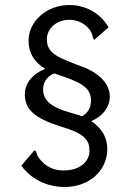

<svg xmlns="http://www.w3.org/2000/svg" viewBox="-20 -692 540 766"><path d="M238 54C335 54 408 -10 408 -98C408 -143 387 -180 344 -209C388 -226 418 -265 418 -305C418 -352 387 -390 326 -419C214 -462 167 -475 167 -536C167 -579 207 -613 256 -613C306 -613 345 -579 350 -544C351 -540 353 -536 356 -533L413 -583C381 -639 322 -672 257 -672C165 -672 94 -606 94 -530C94 -481 116 -444 161 -417C112 -400 79 -360 79 -316C79 -256 117 -221 220 -188C312 -161 337 -137 337 -91C337 -47 299 -12 234 -12C201 -12 175 -22 154 -41C114 -79 133 -87 117 -92L65 -31C106 25 170 54 238 54ZM307 -228C296 -233 279 -237 256 -244C183 -265 152 -292 152 -336C152 -365 170 -390 197 -399L240 -384C312 -359 343 -336 343 -292C343 -262 331 -241 307 -228Z"/></svg>

Font: Inconsolata Thin
Style: Regular
Weight: 100
Monospace: yes
Designer: Raph Levien, Cyreal, Brenton Simpson
Foundry: Raph Levien, Cyreal, Google
Version: Version 3.100